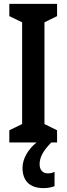

<svg xmlns="http://www.w3.org/2000/svg" viewBox="-20 -734 343 989"><path d="M184 112C184 78 200 45 244 0H274V-63L209 -95V-619L274 -651V-714H28V-651L94 -619V-95L28 -63V0H168C125 35 96 83 96 131C96 195 131 235 204 235C229 235 248 230 261 225V151C253 155 244 159 226 159C200 159 184 141 184 112Z"/></svg>

Font: Noto Sans Gurmukhi UI ExtraCondensed SemiBold
Style: Regular
Weight: 600
Width: 2
Designer: Jelle Bosma - Monotype Design Team
Foundry: Monotype Imaging Inc.
Version: Version 2.004